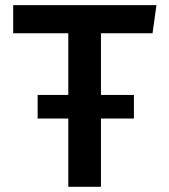

<svg xmlns="http://www.w3.org/2000/svg" viewBox="-20 -721 653 740"><path d="M243.2 -264.2H125V-355H243.2V-592.8H30.8V-701.2H583L567.9 -592.8H369.1V-355H496.1V-264.2H369.1V-1H243.2Z"/></svg>

Font: LT Hoop SemBd
Style: Regular
Weight: 600
Designer: Daniel Lyons
Foundry: LyonsType
Version: Version 1.000